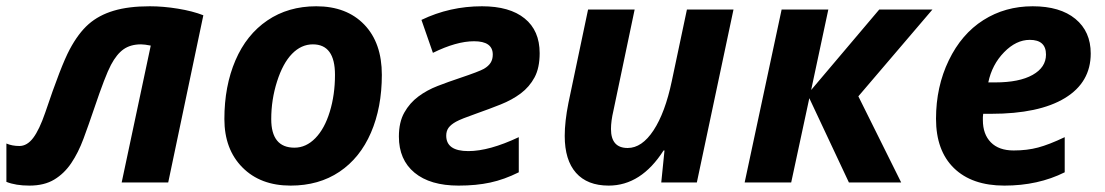

<svg xmlns="http://www.w3.org/2000/svg" viewBox="-49 -576 3487 606"><path d="M481.9 0H335L426.8 -432.1Q407.2 -436 396 -436Q363.3 -436 341.3 -420.7Q319.3 -405.3 301.3 -371.3Q283.2 -337.4 248 -232.9Q231 -182.6 214.6 -138.4Q198.2 -94.2 176 -61.3Q153.8 -28.3 122.3 -9.3Q90.8 9.8 43.9 9.8Q0.5 9.8 -28.8 -2V-123Q-10.7 -115.2 12.2 -115.2Q36.6 -115.2 55.9 -140.9Q75.2 -166.5 93.8 -220.7Q143.6 -368.7 170.9 -419.9Q198.2 -471.2 230.7 -499.8Q263.2 -528.3 310.1 -542.2Q356.9 -556.2 423.8 -556.2Q466.3 -556.2 512.7 -548.6Q559.1 -541 592.8 -527.8Z M1008.3 -339.8Q1008.3 -436 938.5 -436Q901.9 -436 872.8 -406.2Q843.8 -376.5 825.4 -318.8Q807.1 -261.2 807.1 -200.2Q807.1 -109.9 880.4 -109.9Q917 -109.9 946.3 -139.9Q975.6 -169.9 991.9 -223.4Q1008.3 -276.9 1008.3 -339.8ZM1156.2 -339.8Q1156.2 -236.8 1121.8 -157.2Q1087.4 -77.6 1022.5 -33.9Q957.5 9.8 868.2 9.8Q772.9 9.8 716.1 -47.6Q659.2 -105 659.2 -200.2Q659.2 -304.2 694.1 -385.5Q729 -466.8 794.9 -511.5Q860.8 -556.2 949.2 -556.2Q1044.9 -556.2 1100.6 -498.5Q1156.2 -440.9 1156.2 -339.8Z M1281.2 -513.2Q1370.6 -556.2 1472.2 -556.2Q1559.6 -556.2 1606.9 -517.8Q1654.3 -479.5 1654.3 -408.2Q1654.3 -361.8 1638.2 -331.8Q1622.1 -301.8 1594.7 -281.2Q1567.4 -260.7 1531.2 -246.3Q1495.1 -231.9 1455.1 -217.8Q1406.2 -200.7 1390.4 -191.9Q1374.5 -183.1 1366.9 -172.9Q1359.4 -162.6 1359.4 -147.9Q1359.4 -99.1 1429.2 -99.1Q1495.1 -99.1 1588.4 -143.1V-32.2Q1542.5 -9.3 1498.3 0.2Q1454.1 9.8 1398.4 9.8Q1308.6 9.8 1259.3 -31Q1210 -71.8 1210 -145Q1210 -190.4 1227.1 -220.7Q1244.1 -251 1271.2 -271.2Q1298.3 -291.5 1332.5 -304.7Q1366.7 -317.9 1400.4 -329.1Q1464.4 -350.6 1478.5 -358.9Q1492.7 -367.2 1499.5 -377.9Q1506.3 -388.7 1506.3 -403.8Q1506.3 -445.8 1447.3 -445.8Q1391.6 -445.8 1317.4 -409.2Z M1807.1 -545.9H1954.1L1887.2 -227.1Q1879.4 -193.8 1879.4 -168.9Q1879.4 -108.9 1932.1 -108.9Q1977.1 -108.9 2013.7 -164.6Q2050.3 -220.2 2071.3 -319.8L2119.1 -545.9H2266.1L2150.4 0H2038.1L2048.3 -101.1H2045.4Q1974.6 9.8 1872.1 9.8Q1804.7 9.8 1769 -30.5Q1733.4 -70.8 1733.4 -147Q1733.4 -192.4 1745.1 -251Z M2726.1 -545.9H2894L2660.2 -272L2795.4 0H2630.4L2505.4 -266.1L2448.2 0H2301.3L2418 -545.9H2565.4L2511.2 -292Z M3201.2 -450.2Q3158.2 -450.2 3120.1 -411.1Q3082 -372.1 3070.3 -315.9H3092.3Q3168 -315.9 3210.2 -339.6Q3252.4 -363.3 3252.4 -403.8Q3252.4 -450.2 3201.2 -450.2ZM3121.1 9.8Q3018.6 9.8 2961.9 -45.4Q2905.3 -100.6 2905.3 -201.2Q2905.3 -302.2 2945.6 -385.5Q2985.8 -468.8 3054.7 -512.5Q3123.5 -556.2 3210.4 -556.2Q3296.9 -556.2 3345.2 -516.4Q3393.6 -476.6 3393.6 -407.2Q3393.6 -315.9 3312 -266.4Q3230.5 -216.8 3079.1 -216.8H3054.2L3053.2 -206.5V-196.8Q3053.2 -152.3 3078.4 -126.7Q3103.5 -101.1 3150.4 -101.1Q3192.9 -101.1 3227.5 -110.4Q3262.2 -119.6 3311.5 -143.1V-32.2Q3227.5 9.8 3121.1 9.8Z"/></svg>

Font: Zoram GWebM
Style: Bold Italic
Weight: 700
Italic angle: -12°
Foundry: Ascender Corporation
Version: Version 1.000